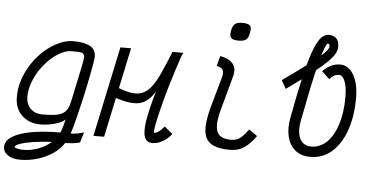

<svg xmlns="http://www.w3.org/2000/svg" viewBox="-63 -981 2527 1311"><g transform="rotate(5 1200.0 -325.5)"><path d="M115 206Q63 206 31 184Q-1 162 0 127Q0 86 45.5 57Q91 28 175 12.5Q259 -3 374 -3Q383 -21 390 -47.5Q397 -74 402 -95Q387 -80 359 -69Q331 -58 298 -52Q265 -46 235 -46Q155 -46 106 -93Q57 -140 57 -218Q56 -280 76.5 -340Q97 -400 132.5 -453Q168 -506 214 -546Q260 -586 310 -609Q360 -632 409 -632Q482 -632 523 -610.5Q564 -589 563 -536Q563 -527 558 -497Q553 -467 545 -424Q537 -381 526.5 -331Q516 -281 504 -230.5Q492 -180 481 -134.5Q470 -89 460.5 -54Q451 -19 445 -2Q468 -3 487 -6Q506 -9 535 -18L514 53Q492 60 464.5 62.5Q437 65 413 66Q386 108 339.5 139.5Q293 171 235.5 188.5Q178 206 115 206ZM132 137Q185 137 236 117.5Q287 98 322 66Q251 69 195 78Q139 87 106 98.5Q73 110 72 122Q72 127 89.5 132Q107 137 132 137ZM240 -115Q301 -115 339 -122Q377 -129 398.5 -152Q420 -175 429 -221Q459 -362 474.5 -436.5Q490 -511 491 -527Q490 -545 482.5 -552.5Q475 -560 456.5 -561.5Q438 -563 404 -563Q369 -563 330.5 -543.5Q292 -524 256 -490Q220 -456 191 -412.5Q162 -369 145 -320.5Q128 -272 128 -224Q130 -174 160.5 -144.5Q191 -115 240 -115Z M674 0H601L732 -618H805ZM1081 -106 1137 -59Q1107 -23 1073 -4.5Q1039 14 1006 14Q965 14 952 -23Q939 -60 951.5 -137.5Q964 -215 999 -334.5Q1034 -454 1088 -618H1164Q1112 -536 1077 -471.5Q1042 -407 1015 -361.5Q988 -316 961 -288.5Q934 -261 899.5 -251.5Q865 -242 815 -250Q765 -258 691 -285L706 -356Q773 -327 820.5 -317.5Q868 -308 903 -320Q938 -332 967 -368Q996 -404 1024.5 -466Q1053 -528 1089 -618H1160Q1116 -491 1086 -388Q1056 -285 1038 -211Q1020 -137 1013.5 -97Q1007 -57 1011 -57Q1026 -57 1042.5 -68.5Q1059 -80 1081 -106Z M1533 14Q1454 14 1410.5 -12Q1367 -38 1360 -98.5Q1353 -159 1381 -262L1442 -480Q1449 -508 1440 -525.5Q1431 -543 1398 -549L1416 -618Q1475 -608 1502.5 -576.5Q1530 -545 1517 -493L1454 -262Q1432 -183 1435 -138Q1438 -93 1464 -74Q1490 -55 1538 -55Q1562 -55 1580 -62Q1598 -69 1616 -87Q1634 -105 1657 -136L1714 -96Q1684 -55 1656.5 -30.5Q1629 -6 1600 4Q1571 14 1533 14ZM1532 -734Q1492 -734 1479.5 -748.5Q1467 -763 1475 -801Q1482 -833 1497.5 -845Q1513 -857 1547 -857Q1588 -857 1600.5 -843Q1613 -829 1604 -791Q1598 -758 1582 -746Q1566 -734 1532 -734Z M2088 14Q2026 14 1985.5 -18.5Q1945 -51 1930.5 -108.5Q1916 -166 1930 -240Q1959 -397 1984.5 -508.5Q2010 -620 2034 -690.5Q2058 -761 2084 -794Q2110 -827 2141 -827Q2176 -827 2194.5 -808.5Q2213 -790 2213 -748Q2213 -724 2195.5 -696.5Q2178 -669 2139.5 -633Q2101 -597 2037.5 -548.5Q1974 -500 1881 -434L1849 -491Q1956 -567 2023.5 -618Q2091 -669 2122.5 -700.5Q2154 -732 2154 -749Q2154 -755 2150.5 -761Q2147 -767 2142 -767Q2134 -767 2122.5 -739Q2111 -711 2097 -661Q2083 -611 2067.5 -543Q2052 -475 2036 -395Q2020 -315 2003 -227Q1988 -148 2011 -102.5Q2034 -57 2088 -57Q2149 -57 2195 -101.5Q2241 -146 2266.5 -226Q2292 -306 2292 -415Q2292 -480 2276.5 -520.5Q2261 -561 2236 -561Q2217 -561 2201 -551.5Q2185 -542 2171 -526L2118 -576Q2142 -601 2172.5 -616.5Q2203 -632 2236 -632Q2295 -632 2330 -572Q2365 -512 2365 -415Q2365 -286 2330.5 -189.5Q2296 -93 2234 -39.5Q2172 14 2088 14Z"/></g></svg>

Font: Victor Mono
Style: Italic
Weight: 400
Italic angle: -12°
Monospace: yes
Designer: Rune Bjørnerås
Version: Version 1.561;gftools[0.9.30]